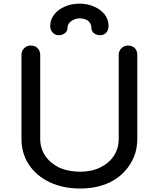

<svg xmlns="http://www.w3.org/2000/svg" viewBox="-20 -1035 885 1070"><path d="M426.8 15.6Q331.1 15.6 256.8 -19.5Q182.6 -54.7 140.6 -118.2Q99.6 -180.7 99.6 -261.7Q99.6 -418 99.6 -728.5Q99.6 -752 115.2 -766.6Q129.9 -781.2 152.3 -781.2Q174.8 -781.2 189.5 -766.6Q204.1 -752 204.1 -728.5Q204.1 -573.2 204.1 -261.7Q204.1 -208 232.4 -166Q260.7 -125 310.5 -100.6Q362.3 -78.1 426.8 -78.1Q490.2 -78.1 538.1 -101.6Q586.9 -125 614.3 -166Q641.6 -208 641.6 -261.7Q641.6 -418 641.6 -728.5Q641.6 -752 657.2 -766.6Q671.9 -781.2 694.3 -781.2Q716.8 -781.2 731.4 -766.6Q745.1 -752 745.1 -728.5Q745.1 -573.2 745.1 -261.7Q745.1 -180.7 704.1 -118.2Q664.1 -54.7 591.8 -18.6Q519.5 15.6 426.8 15.6ZM307.6 -838.9Q286.1 -838.9 273.4 -853.5Q259.8 -868.2 259.8 -889.6Q259.8 -925.8 282.2 -954.1Q303.7 -982.4 340.8 -998Q377.9 -1014.6 422.9 -1014.6Q467.8 -1014.6 504.9 -998Q541 -982.4 563.5 -954.1Q585 -925.8 585 -889.6Q585 -868.2 572.3 -853.5Q559.6 -838.9 538.1 -838.9Q518.6 -838.9 503.9 -849.6Q489.3 -861.3 489.3 -879.9Q489.3 -903.3 471.7 -918Q454.1 -932.6 422.9 -932.6Q399.4 -932.6 377.9 -918Q356.4 -903.3 356.4 -879.9Q356.4 -861.3 340.8 -849.6Q326.2 -838.9 307.6 -838.9Z"/></svg>

Font: Abed
Style: Bold
Weight: 700
Designer: Johan Aakerlund
Version: Version 3.105